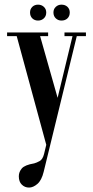

<svg xmlns="http://www.w3.org/2000/svg" viewBox="-20 -638 408 845"><path d="M239 -188.2 191.2 0H183.8L49.2 -495H152ZM172.2 118.2Q163.2 155.5 144.6 171.5Q126 187.5 107.8 187.5Q89.2 187.5 76 174.6Q62.8 161.8 62.8 137.8Q62.8 119 75.8 103.5Q88.8 88 130.5 81Q141 78.2 154.4 70.9Q167.8 63.5 173.8 40L303 -495H321.8ZM58.5 -479H11.2V-495H50.2ZM191.8 -479H151.5L151.2 -495H191.8ZM304.2 -479H263.8V-495H304.5ZM358.2 -479H315.5L320 -495H358.2ZM112.2 -583Q112.2 -598.2 122.2 -607.9Q132.2 -617.5 147.5 -617.5Q162.5 -617.5 173 -607.9Q183.5 -598.2 183.5 -583Q183.5 -567 173 -557.2Q162.5 -547.5 147.5 -547.5Q132.2 -547.5 122.2 -557.2Q112.2 -567 112.2 -583ZM215.2 -583Q215.2 -598.2 225.6 -607.9Q236 -617.5 250.5 -617.5Q266.8 -617.5 276.9 -607.9Q287 -598.2 287 -583Q287 -567 276.9 -557.2Q266.8 -547.5 250.5 -547.5Q236 -547.5 225.6 -557.2Q215.2 -567 215.2 -583Z"/></svg>

Font: Emberly Black
Style: Regular
Weight: 900
Designer: Rajesh Rajput
Foundry: Rajesh Rajput
Version: Version 1.000